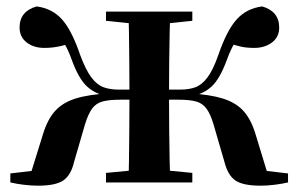

<svg xmlns="http://www.w3.org/2000/svg" viewBox="-20 -572 935 602"><path d="M12.4 0V-28.2L164 -46L71.5 -11.8L115.6 -153.9Q129.7 -198.8 153.3 -224.7Q176.9 -250.5 217.1 -263.1Q257.4 -275.7 321.9 -279.4L319.4 -269.4Q279.2 -276.7 252.8 -300.9Q226.4 -325.1 204.1 -386.8Q192.7 -418.5 180.6 -437.1Q168.5 -455.6 147.3 -479.7L200.6 -436.9Q180.9 -429.3 161 -425.6Q141.2 -421.8 118.4 -421.8Q85.9 -421.8 63.6 -438.9Q41.4 -456 41.4 -485.9Q41.4 -536.4 94.7 -551.9Q143.2 -545.7 174.2 -511.4Q205.1 -477.1 231.5 -399.3Q249.1 -352 266.9 -328.7Q284.7 -305.4 305.3 -298.2Q325.9 -291.1 350 -291.1H448V-259.4H356.1Q322.7 -259.4 301.9 -253.9Q281.2 -248.4 268.8 -231.5Q256.4 -214.7 246.3 -181.4L212.2 -64.1Q202.4 -22.2 178.1 -6Q153.8 10.2 99.7 10.2Q77.7 10.2 54.5 7.3Q31.4 4.5 12.4 0ZM883.1 0Q864.2 4.5 841 7.3Q817.8 10.2 797.3 10.2Q742.1 10.2 718.3 -6Q694.5 -22.2 683.8 -64.1L649.7 -181.4Q639.9 -214.7 627.3 -231.5Q614.8 -248.4 594.5 -253.9Q574.3 -259.4 540.1 -259.4H448V-291.1H546.2Q572 -291.1 592.1 -298.2Q612.2 -305.4 630.1 -328.7Q647.9 -352 664.4 -399.3Q691.2 -477.1 722.3 -511.4Q753.5 -545.7 802 -551.9Q855.4 -536.4 855.4 -485.6Q855.4 -455.7 832.7 -438.8Q810.1 -421.8 777.5 -421.8Q754.1 -421.8 736.2 -425.6Q718.2 -429.3 698.9 -436.9L748.7 -479.7Q727.5 -455.6 715.7 -437.1Q704 -418.5 692.2 -386.8Q669.9 -325.1 643.6 -300.9Q617.3 -276.7 576.6 -269.4L573.3 -279.4Q637.9 -275.7 678.5 -263.1Q719.1 -250.5 742.8 -224.7Q766.6 -198.8 780.4 -153.9L823.8 -11.8L731.5 -46L883.1 -28.2ZM382.2 0Q383.9 -25.5 384.4 -68.8Q384.9 -112.1 385.4 -163.8Q385.9 -215.5 385.9 -265.4V-283.9Q385.9 -327.5 385.4 -376.1Q384.9 -424.6 384.4 -467.8Q383.9 -511 382.2 -535.7H513.8Q512.8 -511 511.9 -467.8Q511 -424.6 510.5 -376.1Q510 -327.5 510 -283.9V-265.4Q510 -215.5 510.5 -163.8Q511 -112.1 511.9 -68.8Q512.8 -25.5 513.8 0ZM312.3 0V-29.9L421.5 -40.2H476.5L583 -29.9V0ZM312.3 -506.8V-535.7H583V-506.8L476.5 -495.5H421.5Z"/></svg>

Font: Source Han Serif JP VF
Style: Regular
Weight: 250
Designer: Ryoko NISHIZUKA 西塚涼子 (kana & ideographs); Frank Grießhammer (Latin, Greek & Cyrillic); Wenlong ZHANG 张文龙 (bopomofo); San
Foundry: Adobe
Version: Version 2.001;hotconv 1.1.0;makeotfexe 2.6.0